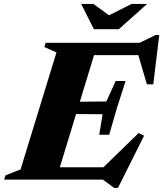

<svg xmlns="http://www.w3.org/2000/svg" viewBox="-58 -886 805 947"><path d="M220.5 -627.5 161 -654 167 -675H424.5L218.5 0H-37.5L-31 -21L43.5 -50.5ZM617.5 -637.5 644 -614H310.5L331 -675H631L710 -713.5H727.5L698 -470H666.5ZM504.5 40.5 449.5 0H124.5L145.5 -61H488.5L430 -39.5L626 -230L652.5 -216.5L524 40.5ZM480.5 -221.5H431.5L448 -322.5L231.5 -324.5L249.5 -383.5L466.5 -385.5L512.5 -486.5H561.5L519 -354ZM667.5 -866.5 528 -742H405L342.5 -866.5H403L492.5 -801H460.5L591 -866.5Z"/></svg>

Font: Newsreader 24pt ExtraBold
Style: Italic
Weight: 800
Italic angle: -17°
Designer: Hugues Gentile
Foundry: Production Type
Version: Version 1.003